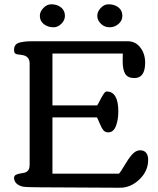

<svg xmlns="http://www.w3.org/2000/svg" viewBox="-20 -879 742 901"><path d="M494.6 -751Q470.2 -751 453.4 -767.6Q436.5 -784.2 436.5 -804.7Q436.5 -824.7 452.9 -841.8Q469.2 -858.9 488.8 -858.9Q517.6 -858.9 535.9 -844.2Q554.2 -829.6 554.2 -804.7Q554.2 -782.2 536.1 -766.6Q518.1 -751 494.6 -751ZM284.7 -804.7Q284.7 -784.2 268.1 -767.6Q251.5 -751 231.9 -751Q204.1 -751 185.5 -765.9Q167 -780.8 167 -804.7Q167 -824.7 183.8 -841.8Q200.7 -858.9 220.2 -858.9Q248.5 -858.9 266.6 -844Q284.7 -829.1 284.7 -804.7ZM538.1 -64Q546.9 -72.8 564 -102.5Q581.1 -132.3 599.1 -153.1Q617.2 -173.8 637.2 -173.8Q656.2 -173.8 665.8 -161.9Q675.3 -149.9 675.3 -128.9Q675.3 -76.2 634.3 -37.1Q593.3 2 543.5 2L171.9 0Q104.5 0 85.9 -3.4Q47.4 -13.7 45.9 -43.9Q45.9 -54.2 54.9 -58.8Q64 -63.5 79.3 -65.7Q94.7 -67.9 100.1 -70.3Q119.1 -78.1 119.1 -105V-581.1Q119.1 -616.2 82.5 -621.1Q79.6 -621.6 74 -622.3Q68.4 -623 66.2 -623.3Q64 -623.5 60.1 -624.3Q56.2 -625 54.7 -626Q53.2 -627 51 -628.7Q48.8 -630.4 48.1 -632.6Q47.4 -634.8 46.6 -637.9Q45.9 -641.1 45.9 -645Q45.9 -659.7 53.5 -668.7Q61 -677.7 80.1 -681.2Q99.1 -684.6 111.8 -685.1Q124.5 -685.5 154.8 -685.5Q166 -685.5 171.9 -685.5H578.6Q615.7 -685.5 638.4 -656.2Q661.1 -627 661.1 -585Q661.1 -512.7 610.8 -512.7Q579.6 -512.7 567.6 -532.5Q555.7 -552.2 555.7 -591.3Q555.7 -616.2 556.2 -627.9H226.1V-384.3H435.5Q439 -387.7 447.3 -404.5Q455.6 -421.4 464.6 -435.5Q473.6 -449.7 480 -449.7Q535.2 -449.7 535.2 -356Q535.2 -315.9 523.7 -286.9Q512.2 -257.8 487.3 -257.8Q474.1 -257.8 465.6 -267.6Q457 -277.3 448 -299.3Q439 -321.3 435.1 -328.1H226.1V-64Z"/></svg>

Font: Corben
Style: Regular
Weight: 400
Designer: vernon adams
Foundry: vernon adams
Version: Version 1.100